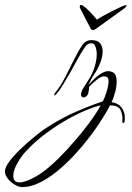

<svg xmlns="http://www.w3.org/2000/svg" viewBox="-216 -445 535 780"><path d="M113 -425Q119 -425 131 -414.5Q143 -404 156 -390Q169 -376 178 -365Q184 -370 201 -379.5Q218 -389 238 -399Q258 -409 274 -416.5Q290 -424 294 -424H296Q299 -424 299 -422Q299 -421 295.5 -417Q292 -413 289 -411Q262 -392 235 -372Q208 -352 171 -326Q168 -323 162 -323Q155 -323 152 -329Q152 -330 145 -343Q138 -356 129.5 -372.5Q121 -389 115 -401Q109 -413 110 -411Q108 -413 108 -417Q108 -425 113 -425ZM-126 315Q-140 315 -156.5 305Q-173 295 -184.5 280.5Q-196 266 -196 251Q-196 235 -178 211Q-160 187 -134 162Q-108 137 -82.5 116Q-57 95 -42 84Q-11 63 15.5 48Q42 33 68 20Q94 8 132 -7.5Q170 -23 201 -33Q208 -44 215.5 -67Q223 -90 224 -104Q225 -107 225 -110Q225 -113 225 -115Q225 -129 218.5 -132Q212 -135 205 -135Q196 -135 178.5 -122Q161 -109 146 -92Q146 -84 145 -79Q144 -74 143 -69Q141 -59 135 -54Q129 -49 124 -49Q113 -49 113 -62Q113 -67 118 -79Q122 -87 133 -104Q144 -121 148 -128Q162 -151 169.5 -177Q177 -203 177 -225Q177 -242 171 -257.5Q165 -273 146 -268Q137 -266 124.5 -247Q112 -228 97.5 -201.5Q83 -175 68 -148Q52 -120 38 -97.5Q24 -75 13 -63Q7 -57 6 -57Q4 -57 4.5 -60.5Q5 -64 7 -67Q30 -94 50 -134Q70 -174 86 -205Q105 -243 119 -262.5Q133 -282 155 -282Q181 -282 191 -269Q201 -256 201 -236Q201 -214 190.5 -188Q180 -162 168 -145Q159 -133 151 -116Q143 -99 143 -99Q170 -130 189.5 -143Q209 -156 225 -156Q233 -156 243 -151Q251 -147 254.5 -137Q258 -127 258 -115Q258 -102 255.5 -87.5Q253 -73 249 -62Q246 -50 242.5 -41.5Q239 -33 237 -30Q264 -26 277.5 -8.5Q291 9 291 32Q291 36 291 40Q291 44 290 48Q289 55 284.5 54.5Q280 54 281 48Q283 22 274 2.5Q265 -17 231 -17Q213 18 183.5 62Q154 106 116.5 150.5Q79 195 37.5 232.5Q-4 270 -46 292.5Q-88 315 -126 315ZM-137 296Q-113 296 -72 273Q-43 257 -10 228Q23 199 55.5 163.5Q88 128 116.5 93Q145 58 165 28.5Q185 -1 193 -17Q166 -11 126 6Q86 23 41.5 49.5Q-3 76 -45 109Q-87 142 -119 179Q-137 201 -149.5 225.5Q-162 250 -162 269Q-162 296 -137 296Z"/></svg>

Font: The Nautigal
Style: Regular
Weight: 400
Designer: Robert E. Leuschke
Foundry: Robert E. Leuschke
Version: Version 1.100; ttfautohint (v1.8.3)